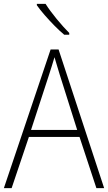

<svg xmlns="http://www.w3.org/2000/svg" viewBox="-20 -970 557 990"><path d="M477 0 390 -264H129L40 0H0L241 -715H282L517 0ZM288 -585Q282 -605 275 -628Q268 -651 261 -675Q254 -652 247 -629Q240 -606 233 -585L140 -300H378ZM215 -950Q237 -915 272 -872.5Q307 -830 337 -800V-791H311Q287 -811 260.5 -838Q234 -865 210 -892.5Q186 -920 170 -943V-950Z"/></svg>

Font: Noto Sans Ethiopic SemiCondensed ExtraLight
Style: Regular
Weight: 200
Width: 4
Designer: Monotype Design Team
Foundry: Monotype Imaging Inc.
Version: Version 2.102; ttfautohint (v1.8.4.7-5d5b)